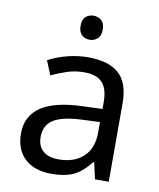

<svg xmlns="http://www.w3.org/2000/svg" viewBox="-84 -803 729 879"><g transform="rotate(10 280.5 -363.5)"><path d="M416 0 398.9 -76.2H395Q355 -25.9 315.2 -8.1Q275.4 9.8 214.8 9.8Q135.7 9.8 90.8 -31.7Q45.9 -73.2 45.9 -148.9Q45.9 -312 303.2 -319.8L394 -323.2V-355Q394 -416 367.7 -445.1Q341.3 -474.1 283.2 -474.1Q240.7 -474.1 202.9 -461.4Q165 -448.7 131.8 -433.1L105 -499Q145.5 -520.5 193.4 -532.7Q241.2 -544.9 288.1 -544.9Q385.3 -544.9 432.6 -502Q480 -459 480 -365.2V0ZM234.9 -61Q308.6 -61 350.8 -100.8Q393.1 -140.6 393.1 -213.9V-262.2L314 -258.8Q221.7 -255.4 179.4 -229.5Q137.2 -203.6 137.2 -147.9Q137.2 -106 162.8 -83.5Q188.5 -61 234.9 -61ZM229 -681.2Q229 -710.4 243.9 -723.6Q258.8 -736.8 280.8 -736.8Q301.3 -736.8 316.7 -723.6Q332 -710.4 332 -681.2Q332 -652.3 316.7 -638.7Q301.3 -625 280.8 -625Q258.8 -625 243.9 -638.7Q229 -652.3 229 -681.2Z"/></g></svg>

Font: NotoPenekeko
Style: Regular
Weight: 400
Designer: Monotype Design team
Foundry: Monotype Imaging Inc.
Version: Version 1.04